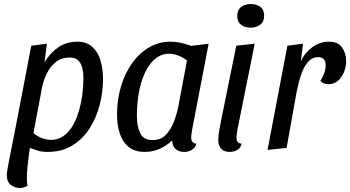

<svg xmlns="http://www.w3.org/2000/svg" viewBox="-20 -738 1747 958"><path d="M217 20Q187 20 169 13.5Q151 7 119 -3L40 -9L136 -510L214 -520L202 -427Q230 -474 271 -502Q312 -530 366 -530Q411 -530 439.5 -505Q468 -480 481 -438Q494 -396 494 -343Q494 -279 477.5 -215Q461 -151 427.5 -98Q394 -45 341.5 -12.5Q289 20 217 20ZM78 200Q56 200 35 185.5Q14 171 14 133Q14 126 17.5 105Q21 84 26.5 56Q32 28 38 -2Q44 -32 49 -57L139 -60Q129 -5 121.5 54Q114 113 114 154Q114 164 115 173Q116 182 117 189Q111 193 100.5 196.5Q90 200 78 200ZM235 -40Q266 -40 291.5 -56Q317 -72 336.5 -101Q356 -130 369 -169.5Q382 -209 389 -255.5Q396 -302 396 -352Q396 -397 380.5 -424Q365 -451 326 -451Q288 -451 260.5 -430Q233 -409 215.5 -375Q198 -341 190 -303L147 -74Q167 -57 190 -48.5Q213 -40 235 -40Z M702 20Q653 20 622.5 -4.5Q592 -29 578 -71Q564 -113 564 -167Q564 -241 583.5 -306.5Q603 -372 639 -422.5Q675 -473 724 -501.5Q773 -530 831 -530Q879 -530 934 -509L1021 -520L939 -93Q938 -84 936 -72Q934 -60 934 -51Q934 -37 940.5 -29.5Q947 -22 960 -21Q956 -7 947 2Q938 11 926 15.5Q914 20 899 20Q873 20 856.5 5.5Q840 -9 839 -37Q813 -12 778 4Q743 20 702 20ZM742 -39Q782 -39 807.5 -65.5Q833 -92 848 -131.5Q863 -171 870 -208L913 -436Q892 -453 868 -461.5Q844 -470 824 -470Q793 -470 767.5 -454Q742 -438 722.5 -409Q703 -380 689.5 -340.5Q676 -301 669.5 -254.5Q663 -208 663 -158Q663 -108 679.5 -73.5Q696 -39 742 -39Z M1126 20Q1098 20 1083.5 4Q1069 -12 1069 -39Q1069 -49 1070.5 -62.5Q1072 -76 1074.5 -90.5Q1077 -105 1079.5 -118Q1082 -131 1084 -141L1159 -510L1251 -520L1165 -93Q1164 -85 1162 -72Q1160 -59 1160 -51Q1160 -37 1166.5 -29.5Q1173 -22 1186 -21Q1181 0 1164 10Q1147 20 1126 20ZM1229 -600Q1201 -600 1182.5 -614.5Q1164 -629 1164 -658Q1164 -689 1183.5 -703.5Q1203 -718 1231 -718Q1260 -718 1279 -703.5Q1298 -689 1298 -660Q1298 -629 1278 -614.5Q1258 -600 1229 -600Z M1315 10 1414 -510 1492 -520 1481 -432Q1499 -473 1537 -501.5Q1575 -530 1620 -530Q1667 -530 1687 -501Q1707 -472 1707 -434Q1707 -388 1682.5 -353Q1658 -318 1618 -318Q1608 -318 1596.5 -322Q1585 -326 1579 -336Q1590 -351 1597.5 -372.5Q1605 -394 1605 -412Q1605 -432 1595.5 -442.5Q1586 -453 1567 -453Q1540 -453 1521 -433.5Q1502 -414 1490 -385Q1478 -356 1470.5 -325.5Q1463 -295 1459 -274L1410 0Z"/></svg>

Font: Sansita Swashed Light Light
Style: Regular
Weight: 300
Version: Version 1.003